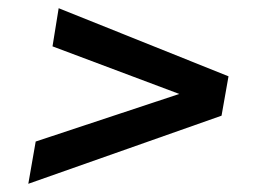

<svg xmlns="http://www.w3.org/2000/svg" viewBox="-20 -568 622 468"><path d="M49 -120 67 -223 417 -339 108 -455 123 -548 537 -382 520 -286Z"/></svg>

Font: Celebes SemiBold
Style: Italic
Weight: 600
Italic angle: -10°
Designer: Anugrah Pasau
Foundry: Lafontype
Version: Version 1.000; ttfautohint (v1.8.4)